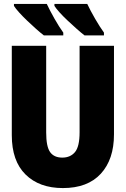

<svg xmlns="http://www.w3.org/2000/svg" viewBox="-20 -947 640 977"><path d="M300 10Q180 10 110 -59Q40 -128 40 -259V-714H215V-273Q215 -201 235 -173Q255 -145 297 -145Q338 -145 361.5 -173Q385 -201 385 -274V-714H560V-263Q560 -136 493 -63Q426 10 300 10ZM410 -767Q393 -780 370.5 -800Q348 -820 324.5 -842Q301 -864 283 -884Q265 -904 257 -917V-927H424Q440 -893 464 -851.5Q488 -810 509 -781V-767ZM203 -767Q186 -780 163.5 -800Q141 -820 118 -842Q95 -864 77 -884Q59 -904 51 -917V-927H218Q234 -893 257.5 -851.5Q281 -810 302 -781V-767Z"/></svg>

Font: Noto Sans Mono Black
Style: Regular
Weight: 900
Designer: Monotype Design Team
Foundry: Monotype Imaging Inc.
Version: Version 2.014